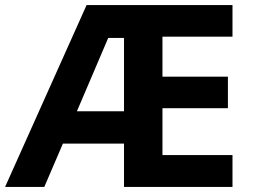

<svg xmlns="http://www.w3.org/2000/svg" viewBox="-20 -734 992 754"><path d="M893 0H467V-170H227L154 0H0L320 -714H893V-590H618V-433H875V-309H618V-125H893ZM282 -297H467V-585H405Z"/></svg>

Font: Noto Sans Devanagari
Style: Regular
Weight: 400
Designer: Jelle Bosma - Monotype Design Team
Foundry: Monotype Imaging Inc.
Version: Version 2.003